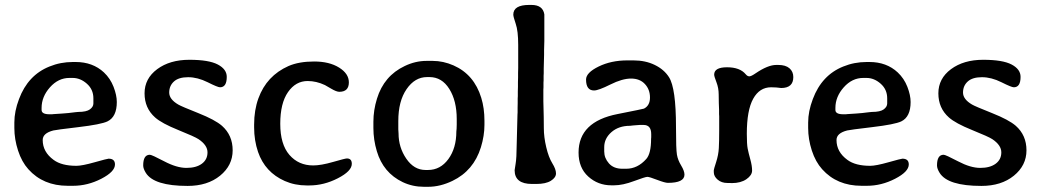

<svg xmlns="http://www.w3.org/2000/svg" viewBox="-20 -733 4148 764"><path d="M291 -287.6Q324.2 -287.6 337.9 -297.9Q351.6 -308.1 351.6 -321.3V-341.8Q351.6 -377 325.7 -399.9Q299.8 -422.9 269 -422.9H256.3Q211.9 -422.9 178.7 -385.5Q145.5 -348.1 145.5 -303.7V-295.4Q145.5 -278.3 176.8 -278.3H188L190.9 -278.8L227.5 -281.2L252 -283.2L268.6 -285.2Q272.9 -285.6 280.5 -286.6Q288.1 -287.6 291 -287.6ZM271 6.3H249.5Q151.9 6.3 92.8 -59.6Q66.4 -88.9 51.8 -134Q37.1 -179.2 37.1 -223.6V-245.6Q37.1 -290 55.7 -338.9Q91.3 -434.1 176.8 -468.3Q220.7 -486.3 270 -486.3H280.8Q349.1 -486.3 393.6 -444.8Q418.9 -420.9 431.9 -387.5Q444.8 -354 444.8 -327.1Q444.8 -268.1 407.7 -250Q382.3 -237.8 291.7 -227.1Q201.2 -216.3 192.4 -213.9Q149.9 -203.1 149.9 -175.8Q149.9 -128.4 193.4 -96.7Q225.1 -73.2 284.2 -73.2Q306.6 -73.2 356.9 -87.4Q407.2 -101.6 412.1 -101.6Q437.5 -101.6 437.5 -78.6Q437.5 -49.8 383.1 -21.7Q328.6 6.3 271 6.3Z M882.3 -427.2Q882.3 -385.7 855.5 -385.7Q846.2 -385.7 806.2 -405.8Q766.1 -425.8 728.5 -425.8Q690.9 -425.8 672.1 -408.7Q653.3 -391.6 653.3 -364.7Q653.3 -337.9 689.5 -316.9Q701.7 -309.6 768.8 -283Q835.9 -256.3 863.3 -232.4Q905.8 -194.8 905.8 -134.8Q905.8 -74.7 855.7 -33.9Q805.7 6.8 726.6 6.8Q592.3 6.8 560.1 -45.4Q549.8 -62 549.8 -74.7Q549.8 -117.2 576.2 -117.2Q584 -117.2 633.5 -91.1Q683.1 -64.9 721.9 -64.9Q760.7 -64.9 783.2 -81.5Q805.7 -98.1 805.7 -126.7Q805.7 -155.3 770 -179.2Q755.4 -189 689.5 -215.6Q623.5 -242.2 597.2 -265.6Q555.2 -302.7 555.2 -361.6Q555.2 -420.4 605.5 -457.8Q655.8 -495.1 733.4 -495.1Q811 -495.1 846.7 -476.3Q882.3 -457.5 882.3 -427.2Z M1210.9 4.9H1200.2Q1153.3 4.9 1113.3 -12.7Q1034.7 -47.4 1006.8 -128.4Q991.2 -174.3 991.2 -226.1V-237.3Q991.2 -294.9 1008.3 -341.8Q1041 -431.6 1127.9 -470.2Q1169.4 -488.3 1230 -488.3Q1290.5 -488.3 1329.3 -464.1Q1368.2 -439.9 1368.2 -405.3Q1368.2 -367.7 1330.1 -367.7Q1318.8 -367.7 1297.4 -380.4Q1275.9 -393.1 1272.9 -394.5Q1238.8 -410.6 1204.1 -410.6Q1156.7 -410.6 1126 -366.5Q1095.2 -322.3 1095.2 -240.5Q1095.2 -158.7 1131.6 -116.7Q1168 -74.7 1226.1 -74.7Q1257.3 -74.7 1305.4 -88.6Q1353.5 -102.5 1360.4 -102.5Q1379.9 -102.5 1379.9 -81.1Q1379.9 -52.2 1324.5 -23.7Q1269 4.9 1210.9 4.9Z M1673.3 -56.6H1683.1Q1732.4 -56.6 1764.2 -100.1Q1795.9 -143.6 1795.9 -210L1796.9 -220.7L1797.4 -237.3V-259.3Q1797.4 -332 1767.8 -379.2Q1738.3 -426.3 1689 -426.3H1679.2Q1630.9 -426.3 1597.9 -378.4Q1564.9 -330.6 1564.9 -251.5V-218.3Q1565.9 -206.5 1565.9 -202.1Q1565.9 -146.5 1596.7 -101.6Q1627.4 -56.6 1673.3 -56.6ZM1907.7 -252.4V-236.3Q1907.7 -192.9 1893.6 -147Q1864.7 -53.7 1780.3 -13.2Q1731.4 10.3 1683.6 10.3H1667Q1621.6 10.3 1582.5 -8.3Q1504.9 -45.4 1479.5 -131.3Q1465.8 -176.8 1465.8 -223.6V-248.5Q1465.8 -294.4 1480 -340.3Q1507.8 -431.2 1590.3 -470.2Q1632.8 -490.7 1677.2 -490.7H1701.7Q1743.7 -490.7 1784.7 -472.7Q1866.7 -436.5 1895 -343.8Q1907.7 -302.7 1907.7 -252.4Z M2022.5 -674.8Q2022.5 -713.4 2085.9 -713.4H2094.7Q2140.1 -713.4 2146 -675.8V-569.8L2145 -533.2V-515.1L2143.6 -459.5V-441.4L2143.1 -431.6Q2143.1 -422.4 2143.1 -413.1L2142.6 -403.8Q2142.6 -394.5 2142.6 -385.3L2142.1 -376V-330.1L2143.6 -267.6Q2144 -258.8 2144 -223.1Q2144 -187.5 2153.6 -147.2Q2163.1 -106.9 2177.7 -83.3Q2192.4 -59.6 2192.4 -43Q2192.4 -26.4 2172.1 -13.7Q2151.9 -1 2113.8 -1H2096.7Q2027.8 -1 2027.8 -55.7Q2027.8 -59.6 2031.7 -81.1Q2035.6 -102.5 2036.1 -159.7L2039.1 -276.4L2039.6 -285.6Q2039.6 -294.9 2039.6 -304.2L2040 -322.8Q2040 -332 2040 -341.3L2040.5 -350.6Q2040.5 -359.9 2040.5 -369.1L2041 -387.7Q2041 -397 2041 -406.2L2041.5 -424.8V-443.8L2042 -462.4V-554.2Q2042 -609.9 2032.2 -638.2Q2022.5 -666.5 2022.5 -674.8Z M2456.5 -61.5H2471.7Q2517.1 -61.5 2551.8 -100.6Q2570.8 -122.1 2570.8 -180.7L2571.3 -187V-199.2Q2571.3 -235.8 2541 -235.8H2525.4L2500 -233.9L2486.8 -232.4Q2441.9 -232.4 2413.1 -207.3Q2384.3 -182.1 2384.3 -147.5V-130.4Q2384.3 -104 2403.1 -82.8Q2421.9 -61.5 2456.5 -61.5ZM2703.6 -38.1Q2703.6 -5.4 2637.7 -5.4Q2626 -5.4 2595 -17.3Q2564 -29.3 2555.9 -29.3Q2547.9 -29.3 2502.9 -12.5Q2458 4.4 2423.8 4.4H2412.6Q2359.4 4.4 2320.8 -30.5Q2282.2 -65.4 2282.2 -126Q2282.2 -249 2438 -279.3Q2539.1 -299.3 2542.5 -300.8Q2566.4 -313 2566.4 -345Q2566.4 -377 2546.1 -398.7Q2525.9 -420.4 2491 -420.4Q2456.1 -420.4 2408.7 -396.7Q2361.3 -373 2343.8 -373Q2312 -373 2312 -416.5Q2312 -443.8 2362.1 -468.3Q2412.1 -492.7 2476.1 -492.7H2500.5Q2548.3 -492.7 2585.4 -474.6Q2622.6 -456.5 2642.1 -425.8Q2669.9 -382.3 2669.9 -227.1Q2669.9 -139.2 2673.6 -117.7Q2677.2 -96.2 2690.4 -74.5Q2703.6 -52.7 2703.6 -38.1Z M3048.3 -385.7Q3002.4 -385.7 2977.1 -340.1Q2951.7 -294.4 2951.7 -200.7Q2951.7 -159.2 2955.1 -141.8Q2958.5 -124.5 2965.6 -98.9Q2972.7 -73.2 2972.7 -54.4Q2972.7 -35.6 2950.2 -20Q2927.7 -4.4 2891.6 -4.4L2883.3 -4.9H2874.5Q2851.1 -4.9 2835.7 -18.1Q2820.3 -31.2 2820.3 -47.9V-55.7Q2820.3 -59.1 2829.6 -87.9Q2838.9 -116.7 2840.3 -143.6Q2841.8 -170.4 2841.8 -215.8V-270L2841.3 -278.8Q2841.3 -287.6 2841.3 -296.4L2840.3 -322.8Q2839.8 -331.5 2839.8 -357.2Q2839.8 -382.8 2830.8 -406Q2821.8 -429.2 2821.8 -436Q2821.8 -465.3 2873 -465.3Q2924.3 -465.3 2947.3 -437.5Q2954.1 -429.2 2961.7 -429.2Q2969.2 -429.2 2986.8 -441.4Q3035.6 -474.6 3068.8 -474.6H3076.7Q3106 -474.6 3121.3 -461.4Q3136.7 -448.2 3136.7 -426.3Q3136.7 -382.8 3088.4 -382.8Q3069.3 -385.7 3048.3 -385.7Z M3449.7 -287.6Q3482.9 -287.6 3496.6 -297.9Q3510.3 -308.1 3510.3 -321.3V-341.8Q3510.3 -377 3484.4 -399.9Q3458.5 -422.9 3427.7 -422.9H3415Q3370.6 -422.9 3337.4 -385.5Q3304.2 -348.1 3304.2 -303.7V-295.4Q3304.2 -278.3 3335.4 -278.3H3346.7L3349.6 -278.8L3386.2 -281.2L3410.6 -283.2L3427.2 -285.2Q3431.6 -285.6 3439.2 -286.6Q3446.8 -287.6 3449.7 -287.6ZM3429.7 6.3H3408.2Q3310.5 6.3 3251.5 -59.6Q3225.1 -88.9 3210.4 -134Q3195.8 -179.2 3195.8 -223.6V-245.6Q3195.8 -290 3214.4 -338.9Q3250 -434.1 3335.4 -468.3Q3379.4 -486.3 3428.7 -486.3H3439.5Q3507.8 -486.3 3552.2 -444.8Q3577.6 -420.9 3590.6 -387.5Q3603.5 -354 3603.5 -327.1Q3603.5 -268.1 3566.4 -250Q3541 -237.8 3450.4 -227.1Q3359.9 -216.3 3351.1 -213.9Q3308.6 -203.1 3308.6 -175.8Q3308.6 -128.4 3352.1 -96.7Q3383.8 -73.2 3442.9 -73.2Q3465.3 -73.2 3515.6 -87.4Q3565.9 -101.6 3570.8 -101.6Q3596.2 -101.6 3596.2 -78.6Q3596.2 -49.8 3541.7 -21.7Q3487.3 6.3 3429.7 6.3Z M4041 -427.2Q4041 -385.7 4014.2 -385.7Q4004.9 -385.7 3964.8 -405.8Q3924.8 -425.8 3887.2 -425.8Q3849.6 -425.8 3830.8 -408.7Q3812 -391.6 3812 -364.7Q3812 -337.9 3848.1 -316.9Q3860.4 -309.6 3927.5 -283Q3994.6 -256.3 4022 -232.4Q4064.5 -194.8 4064.5 -134.8Q4064.5 -74.7 4014.4 -33.9Q3964.4 6.8 3885.3 6.8Q3751 6.8 3718.8 -45.4Q3708.5 -62 3708.5 -74.7Q3708.5 -117.2 3734.9 -117.2Q3742.7 -117.2 3792.2 -91.1Q3841.8 -64.9 3880.6 -64.9Q3919.4 -64.9 3941.9 -81.5Q3964.4 -98.1 3964.4 -126.7Q3964.4 -155.3 3928.7 -179.2Q3914.1 -189 3848.1 -215.6Q3782.2 -242.2 3755.9 -265.6Q3713.9 -302.7 3713.9 -361.6Q3713.9 -420.4 3764.2 -457.8Q3814.5 -495.1 3892.1 -495.1Q3969.7 -495.1 4005.4 -476.3Q4041 -457.5 4041 -427.2Z"/></svg>

Font: Averia Libre
Style: Regular
Weight: 400
Version: Version 1.002